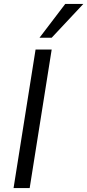

<svg xmlns="http://www.w3.org/2000/svg" viewBox="-20 -957 444 977"><path d="M49 0 161 -705H243L131 0ZM181 -765 312 -937H404L243 -765Z"/></svg>

Font: Nunito Sans 12pt ExtraLight 12pt
Style: Italic
Weight: 400
Italic angle: -9°
Version: Version 3.101;gftools[0.9.27]